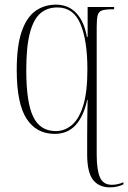

<svg xmlns="http://www.w3.org/2000/svg" viewBox="-20 -566 551 826"><path d="M453 240Q406 240 380.5 208Q355 176 355 98V24Q355 -13 355.5 -55.5Q356 -98 357 -136H355Q340 -66 305.5 -28Q271 10 215 10Q137 10 94.5 -55Q52 -120 52 -265Q52 -368 73 -429.5Q94 -491 132 -518.5Q170 -546 221 -546Q274 -546 308 -510Q342 -474 354 -407H357V-536H471V-526H466Q435 -526 420 -521.5Q405 -517 400.5 -501Q396 -485 396 -451V100Q396 165 410 197Q424 229 461 229Q487 229 511 218V227Q500 233 484.5 236.5Q469 240 453 240ZM220 -2Q258 -2 289 -28Q320 -54 338 -112Q356 -170 356 -267Q356 -392 326 -463Q296 -534 227 -534Q183 -534 153.5 -508.5Q124 -483 108.5 -424Q93 -365 93 -264Q93 -125 123 -63.5Q153 -2 220 -2Z"/></svg>

Font: Noto Serif Display Condensed ExtraLight
Style: Regular
Weight: 200
Width: 3
Designer: Monotype Design Team
Foundry: Monotype Imaging Inc.
Version: Version 2.009